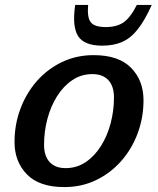

<svg xmlns="http://www.w3.org/2000/svg" viewBox="-20 -749 643 780"><path d="M360.5 -525Q462.5 -525 512.8 -473.2Q563 -421.5 563 -342Q563 -271.5 539.5 -208Q516 -144.5 472.8 -95.2Q429.5 -46 370.8 -17.5Q312 11 241 11Q139.5 11 89.2 -40.8Q39 -92.5 39 -172Q39 -242.5 62.5 -306Q86 -369.5 129 -418.8Q172 -468 231 -496.5Q290 -525 360.5 -525ZM246.5 -66Q292 -66 328.2 -90.5Q364.5 -115 390.2 -156Q416 -197 429.5 -248.2Q443 -299.5 443 -353Q443 -399 420.2 -423.5Q397.5 -448 355.5 -448Q310 -448 273.8 -423.5Q237.5 -399 211.8 -358Q186 -317 172.5 -265.8Q159 -214.5 159 -161Q159 -115 181.8 -90.5Q204.5 -66 246.5 -66ZM409.5 -639Q454 -639 481.8 -658Q509.5 -677 536 -729H596.5Q568 -665.5 539.2 -629.5Q510.5 -593.5 476 -578.5Q441.5 -563.5 395.5 -563.5Q322 -563.5 297.2 -602.5Q272.5 -641.5 285.5 -729H338Q333.5 -677 349.2 -658Q365 -639 409.5 -639Z"/></svg>

Font: Newsreader Caption Medium
Style: Italic
Weight: 500
Italic angle: -17°
Designer: Hugues Gentile
Foundry: Production Type
Version: Version 1.001